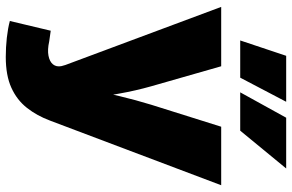

<svg xmlns="http://www.w3.org/2000/svg" viewBox="-193 -611 1011 665"><g transform="rotate(90 312.5 -278.5)"><path d="M52.7 192.9 86.4 51.3 123.5 56.6Q152.3 63 172.9 59.1Q193.4 55.2 202.9 43.5Q212.4 31.7 209 14.2L205.1 0.5L3.9 -539.1H209.5L278.8 -296.9Q294.4 -241.7 304.2 -185.5Q314 -129.4 327.1 -64.5H286.6Q299.3 -129.4 312.7 -186Q326.2 -242.7 342.8 -296.9L418.9 -539.1H621.6L397.9 53.2Q380.9 99.1 353.5 133.8Q326.2 168.5 283.7 187.7Q241.2 207 177.2 207Q144 207 111.1 203.4Q78.1 199.7 52.7 192.9ZM249 -605H120.1L173.3 -764.2H332.5ZM432.6 -605H299.8L387.7 -764.2H563.5Z"/></g></svg>

Font: Inter 18pt Black
Style: Regular
Weight: 900
Designer: Rasmus Andersson
Foundry: rsms
Version: Version 4.001;git-66647c0bb